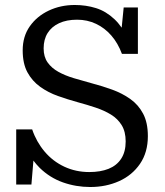

<svg xmlns="http://www.w3.org/2000/svg" viewBox="-20 -740 663 770"><path d="M338 -50Q383 -50 415.5 -63Q448 -76 466 -103.5Q484 -131 484 -173Q484 -212 468 -238Q452 -264 425 -280.5Q398 -297 363.5 -308.5Q329 -320 292 -330Q252 -341 212.5 -355Q173 -369 141 -392Q109 -415 90 -450Q71 -485 71 -538Q71 -594 99.5 -634.5Q128 -675 175.5 -697.5Q223 -720 280 -720Q325 -720 365 -707.5Q405 -695 439 -663Q454 -649 468 -629L476 -710H533V-524H469Q453 -567 426.5 -597.5Q400 -628 365 -644.5Q330 -661 289 -661Q247 -661 217 -647Q187 -633 171 -607.5Q155 -582 155 -546Q155 -512 171 -489.5Q187 -467 214 -452Q241 -437 276 -426.5Q311 -416 348 -406Q390 -395 430 -380.5Q470 -366 502.5 -343Q535 -320 554 -284Q573 -248 573 -194Q573 -129 541.5 -83Q510 -37 457.5 -13.5Q405 10 342 10Q285 10 232.5 -8.5Q180 -27 139 -67Q126 -80 114 -96L106 0H45V-221H109Q126 -171 159 -132Q192 -93 238 -71.5Q284 -50 338 -50Z"/></svg>

Font: Roboto Serif 20pt
Style: Regular
Weight: 400
Designer: Greg Gazdowicz
Foundry: Commercial Type
Version: Version 1.008